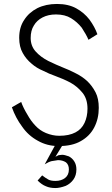

<svg xmlns="http://www.w3.org/2000/svg" viewBox="-20 -729 564 970"><path d="M87 -214 40 -187Q59 -133 92 -89Q123 -44 171 -18Q218 9 276 9Q345 9 388 -16Q433 -41 456 -85Q479 -129 479 -184Q479 -231 463 -262Q446 -295 421 -319Q396 -342 364 -358Q327 -377 305 -385Q263 -402 224 -421Q185 -441 160 -469Q135 -497 135 -537Q135 -575 151 -600Q166 -626 195 -641Q224 -656 263 -656Q308 -656 339 -637Q370 -618 393 -589Q416 -554 427 -528L472 -556Q459 -593 432 -630Q405 -665 365 -687Q325 -709 268 -709Q212 -709 169 -688Q126 -666 102 -628Q77 -591 77 -538Q77 -492 95 -461Q112 -430 140 -407Q165 -385 199 -371Q228 -356 257 -346Q301 -330 335 -312Q370 -293 397 -260Q422 -229 422 -180Q422 -140 407 -108Q392 -76 361 -60Q329 -43 279 -43Q246 -43 212 -57Q181 -70 159 -94Q136 -118 119 -149Q97 -185 87 -214ZM276 55 260 63 320 -35H280L206 101Q225 89 241 85L273 80Q296 80 313 91Q328 103 328 127Q328 155 309 170Q290 185 260 185Q237 185 224 178Q208 169 193 157L170 183Q191 204 212 212Q232 221 260 221Q282 221 312 210Q336 199 351 178Q366 157 366 127Q366 103 355 86Q345 70 328 61Q306 53 294 53Z"/></svg>

Font: NM-font
Style: Light
Weight: 500
Designer: ""
Foundry: ""
Version: ""